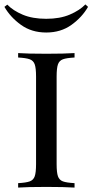

<svg xmlns="http://www.w3.org/2000/svg" viewBox="-40 -848 418 868"><path d="M297 -588Q261 -586 244.5 -580Q228 -574 222 -557Q216 -540 216 -502V-106Q216 -68 222 -51Q228 -34 244.5 -28Q261 -22 297 -20V0Q251 -3 170 -3Q84 -3 42 0V-20Q78 -22 94.5 -28Q111 -34 117 -51Q123 -68 123 -106V-502Q123 -540 117 -557Q111 -574 94.5 -580Q78 -586 42 -588V-608Q84 -605 170 -605Q250 -605 297 -608ZM358 -817Q331 -770 283 -735.5Q235 -701 169 -701Q103 -701 55 -735.5Q7 -770 -20 -817L-7 -827Q19 -800 63 -781.5Q107 -763 169 -763Q231 -763 275.5 -782Q320 -801 346 -828Z"/></svg>

Font: Playfair Display SC
Style: Regular
Weight: 400
Designer: Claus Eggers Sørensen
Foundry: Claus Eggers Sørensen
Version: Version 1.200; ttfautohint (v1.6)